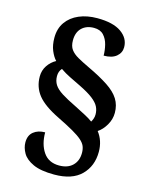

<svg xmlns="http://www.w3.org/2000/svg" viewBox="-128 -840 800 1033"><g transform="rotate(15 272.0 -323.5)"><path d="M276 113Q201 113 158.5 93.5Q116 74 99 44.5Q82 15 82 -15Q82 -54 107 -74Q132 -94 171 -94Q171 -28 200.5 15.5Q230 59 289 59Q337 59 364 32.5Q391 6 391 -38Q391 -59 384.5 -75Q378 -91 360 -107Q342 -123 308 -142.5Q274 -162 219 -189Q135 -230 100 -274Q65 -318 65 -377Q65 -411 83 -438Q101 -465 129 -480Q112 -498 99.5 -528Q87 -558 87 -599Q87 -650 112.5 -686Q138 -722 182.5 -741Q227 -760 284 -760Q372 -760 417.5 -728Q463 -696 463 -646Q463 -615 438.5 -594.5Q414 -574 368 -574Q368 -603 360.5 -633.5Q353 -664 334 -684.5Q315 -705 280 -705Q238 -705 212.5 -680.5Q187 -656 187 -611Q187 -579 201 -560Q215 -541 241.5 -526Q268 -511 306 -493Q376 -460 420.5 -430.5Q465 -401 485.5 -368Q506 -335 506 -292Q506 -256 487 -223.5Q468 -191 442 -174Q477 -129 477 -67Q477 12 426.5 62.5Q376 113 276 113ZM395 -214Q400 -222 404 -233Q408 -244 408 -257Q408 -280 398 -300Q388 -320 361.5 -340.5Q335 -361 286 -385Q253 -401 223.5 -415.5Q194 -430 170 -447Q154 -430 154 -403Q154 -376 167 -355.5Q180 -335 210.5 -315.5Q241 -296 295 -270Q328 -253 352 -240.5Q376 -228 395 -214Z"/></g></svg>

Font: Noto Serif Myanmar
Style: Bold
Weight: 700
Designer: Ben Mitchell and the Monotype Design Team
Foundry: Monotype Imaging Inc.
Version: Version 2.106; ttfautohint (v1.8.4.7-5d5b)